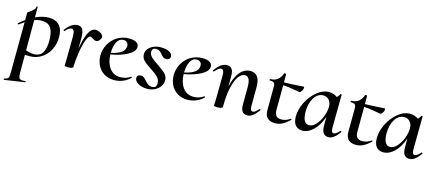

<svg xmlns="http://www.w3.org/2000/svg" viewBox="-54 -990 4063 1789"><g transform="rotate(15 1977.5 -95.5)"><path d="M140 -1V178Q140 211 149 224Q158 237 182 237Q189 237 207 235H208Q212 235 212.5 240Q213 245 209 246L14 275Q10 276 8 270Q6 264 10 263Q32 259 41.5 252.5Q51 246 53.5 232Q56 218 56 185L59 -293Q34 -277 10 -259Q9 -258 7 -258Q3 -258 0.5 -262Q-2 -266 1 -268Q23 -289 59 -314V-386Q59 -388 78.5 -401Q98 -414 113 -429Q128 -444 129 -462Q129 -466 134.5 -465.5Q140 -465 140 -461V-362Q209 -393 268 -393Q334 -393 369.5 -354.5Q405 -316 405 -243Q405 -176 377 -120Q349 -64 298.5 -31.5Q248 1 183 1Q172 1 140 -1ZM140 -335V-44Q180 -28 216 -28Q276 -28 301 -69.5Q326 -111 326 -189Q326 -265 300.5 -306.5Q275 -348 210 -348Q173 -348 140 -335Z M792 -346Q792 -331 778 -314Q764 -297 747 -297Q736 -297 728.5 -300.5Q721 -304 711 -311Q696 -322 687 -322Q666 -322 647.5 -269.5Q629 -217 618 -142.5Q607 -68 606 -10Q606 8 558 8Q526 8 524 1Q524 -3 525 -26Q526 -49 526 -74L528 -284Q528 -349 498 -349Q473 -349 440 -311Q438 -309 437 -309Q433 -309 430.5 -312.5Q428 -316 430 -319Q486 -395 545 -395Q578 -395 592.5 -371.5Q607 -348 608 -293L607 -180Q621 -277 648.5 -336.5Q676 -396 718 -396Q742 -396 766.5 -381Q791 -366 792 -346Z M1150 -60Q1153 -60 1156 -57Q1159 -54 1157 -52Q1124 -19 1084.5 -3.5Q1045 12 1004 12Q945 12 903.5 -14.5Q862 -41 841.5 -84.5Q821 -128 821 -177Q821 -233 848.5 -284.5Q876 -336 926 -367.5Q976 -399 1041 -399Q1086 -399 1110.5 -384Q1135 -369 1135 -342Q1135 -298 1069.5 -262Q1004 -226 908 -210Q910 -130 947.5 -79.5Q985 -29 1051 -29Q1076 -29 1102 -36.5Q1128 -44 1148 -60ZM908 -225Q1041 -253 1040 -324Q1041 -346 1028 -359Q1015 -372 992 -372Q952 -372 930.5 -331Q909 -290 908 -225Z M1198 -60Q1198 -77 1208.5 -85.5Q1219 -94 1236 -94Q1252 -94 1263.5 -85.5Q1275 -77 1289 -60Q1308 -39 1322.5 -29Q1337 -19 1360 -19Q1383 -19 1393 -29.5Q1403 -40 1403 -62Q1403 -99 1378.5 -123.5Q1354 -148 1306 -179Q1257 -210 1233 -234.5Q1209 -259 1209 -295Q1209 -321 1227 -344.5Q1245 -368 1276.5 -382Q1308 -396 1346 -396Q1395 -396 1426.5 -380.5Q1458 -365 1459 -339Q1460 -322 1449.5 -312.5Q1439 -303 1423 -303Q1404 -303 1392.5 -311Q1381 -319 1368 -335Q1354 -352 1341.5 -361Q1329 -370 1307 -370Q1288 -370 1278.5 -360.5Q1269 -351 1269 -336Q1269 -305 1292.5 -282.5Q1316 -260 1363 -229Q1414 -196 1439 -170.5Q1464 -145 1464 -108Q1464 -80 1447 -52.5Q1430 -25 1397 -7Q1364 11 1320 11Q1272 11 1235 -10Q1198 -31 1198 -60Z M1857 -60Q1860 -60 1863 -57Q1866 -54 1864 -52Q1831 -19 1791.5 -3.5Q1752 12 1711 12Q1652 12 1610.5 -14.5Q1569 -41 1548.5 -84.5Q1528 -128 1528 -177Q1528 -233 1555.5 -284.5Q1583 -336 1633 -367.5Q1683 -399 1748 -399Q1793 -399 1817.5 -384Q1842 -369 1842 -342Q1842 -298 1776.5 -262Q1711 -226 1615 -210Q1617 -130 1654.5 -79.5Q1692 -29 1758 -29Q1783 -29 1809 -36.5Q1835 -44 1855 -60ZM1615 -225Q1748 -253 1747 -324Q1748 -346 1735 -359Q1722 -372 1699 -372Q1659 -372 1637.5 -331Q1616 -290 1615 -225Z M2385 -79Q2389 -79 2392 -75.5Q2395 -72 2393 -69Q2363 -29 2338.5 -10Q2314 9 2285 9Q2220 9 2222 -83L2223 -248Q2223 -348 2172 -348Q2137 -348 2109 -308.5Q2081 -269 2064.5 -193Q2048 -117 2048 -10Q2048 -2 2035 3Q2022 8 1998 8Q1968 8 1964 1Q1964 -3 1965.5 -26Q1967 -49 1967 -74L1969 -297Q1969 -349 1941 -349Q1919 -349 1882 -307Q1880 -305 1879 -305Q1875 -305 1872 -308.5Q1869 -312 1871 -315Q1901 -357 1928.5 -376Q1956 -395 1986 -395Q2018 -395 2033 -374Q2048 -353 2048 -312V-205Q2068 -297 2110 -348Q2152 -399 2210 -399Q2304 -399 2303 -267L2302 -89Q2302 -38 2327 -38Q2338 -38 2351 -48Q2364 -58 2382 -77Q2384 -79 2385 -79Z M2732 -375Q2732 -362 2720 -343.5Q2708 -325 2694 -328Q2686 -329 2637 -338Q2588 -347 2538 -350L2537 -109Q2537 -72 2553 -54.5Q2569 -37 2604 -37Q2646 -37 2687 -66L2689 -67Q2692 -67 2694.5 -63.5Q2697 -60 2695 -58Q2657 -21 2624 -4.5Q2591 12 2556 12Q2455 12 2456 -87L2457 -306Q2458 -340 2448 -350Q2438 -360 2406 -360Q2403 -360 2403 -367Q2403 -374 2406 -374Q2452 -374 2479.5 -398Q2507 -422 2518 -459Q2519 -461 2525 -461Q2530 -461 2534 -459.5Q2538 -458 2538 -457V-377Q2614 -378 2723 -386Q2728 -386 2730.5 -382.5Q2733 -379 2732 -375Z M3167 -78Q3170 -78 3173 -74.5Q3176 -71 3175 -69Q3147 -30 3121.5 -10.5Q3096 9 3069 9Q3003 9 3003 -83V-170Q2975 -85 2924.5 -36Q2874 13 2817 13Q2777 13 2752 -14.5Q2727 -42 2727 -100Q2727 -167 2762 -237Q2797 -307 2853 -353Q2909 -399 2967 -399Q2988 -399 3010 -392.5Q3032 -386 3048 -373Q3065 -385 3074 -407Q3074 -408 3078 -408Q3089 -408 3087 -405L3084 -89Q3083 -38 3108 -38Q3130 -38 3164 -77Q3165 -78 3167 -78ZM2924 -355Q2870 -354 2836.5 -300Q2803 -246 2803 -162Q2806 -52 2865 -52Q2901 -52 2932.5 -87Q2964 -122 2983 -172.5Q3002 -223 3002 -266Q3002 -306 2980.5 -330.5Q2959 -355 2924 -355Z M3513 -375Q3513 -362 3501 -343.5Q3489 -325 3475 -328Q3467 -329 3418 -338Q3369 -347 3319 -350L3318 -109Q3318 -72 3334 -54.5Q3350 -37 3385 -37Q3427 -37 3468 -66L3470 -67Q3473 -67 3475.5 -63.5Q3478 -60 3476 -58Q3438 -21 3405 -4.5Q3372 12 3337 12Q3236 12 3237 -87L3238 -306Q3239 -340 3229 -350Q3219 -360 3187 -360Q3184 -360 3184 -367Q3184 -374 3187 -374Q3233 -374 3260.5 -398Q3288 -422 3299 -459Q3300 -461 3306 -461Q3311 -461 3315 -459.5Q3319 -458 3319 -457V-377Q3395 -378 3504 -386Q3509 -386 3511.5 -382.5Q3514 -379 3513 -375Z M3948 -78Q3951 -78 3954 -74.5Q3957 -71 3956 -69Q3928 -30 3902.5 -10.5Q3877 9 3850 9Q3784 9 3784 -83V-170Q3756 -85 3705.5 -36Q3655 13 3598 13Q3558 13 3533 -14.5Q3508 -42 3508 -100Q3508 -167 3543 -237Q3578 -307 3634 -353Q3690 -399 3748 -399Q3769 -399 3791 -392.5Q3813 -386 3829 -373Q3846 -385 3855 -407Q3855 -408 3859 -408Q3870 -408 3868 -405L3865 -89Q3864 -38 3889 -38Q3911 -38 3945 -77Q3946 -78 3948 -78ZM3705 -355Q3651 -354 3617.5 -300Q3584 -246 3584 -162Q3587 -52 3646 -52Q3682 -52 3713.5 -87Q3745 -122 3764 -172.5Q3783 -223 3783 -266Q3783 -306 3761.5 -330.5Q3740 -355 3705 -355Z"/></g></svg>

Font: Cormorant Upright SemiBold
Style: Regular
Weight: 600
Designer: Christian Thalmann (Catharsis Fonts)
Foundry: Catharsis Fonts
Version: Version 3.302